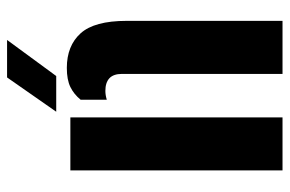

<svg xmlns="http://www.w3.org/2000/svg" viewBox="-158 -661 819 543"><g transform="rotate(-90 251.5 -389.5)"><path d="M41 0V-600H191V0ZM314 0V-454Q314 -478 301.8 -489.5Q289.5 -501 266 -501Q260 -501 253.8 -500Q247.5 -499 241 -497V-571Q256.5 -590 277 -600Q297.5 -610 331 -610Q393.5 -610 428.8 -571Q464 -532 464 -441V0ZM207 -640 304 -779H410L308 -640Z"/></g></svg>

Font: Big Shoulders Stencil Display Thin Black
Style: Regular
Weight: 900
Version: Version 2.001